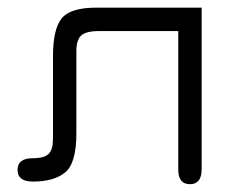

<svg xmlns="http://www.w3.org/2000/svg" viewBox="-20 -470 615 497"><path d="M502 -32.2Q502 6.8 471.7 6.8Q441.4 6.8 441.4 -31.2V-389.6H237.3Q202.1 -389.6 189.9 -377.9Q177.7 -366.2 177.7 -337.9V-125Q177.7 -47.9 148.9 -23.9Q120.1 0 65.4 0Q25.4 0 25.4 -30.3Q25.4 -60.5 65.4 -60.5Q94.7 -60.5 106 -71.8Q117.2 -83 117.2 -111.3V-325.2Q117.2 -394.5 139.6 -422.4Q162.1 -450.2 229.5 -450.2H502Z"/></svg>

Font: Jura
Style: Medium
Weight: 500
Version: Version 2.6.1